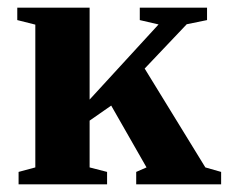

<svg xmlns="http://www.w3.org/2000/svg" viewBox="-20 -479 596 499"><path d="M212.9 -220.2 392.1 -415.5 343.3 -426.8V-459H518.1V-426.8L465.3 -416L356 -300.8L513.7 -43.9L554.7 -32.2V0H334V-32.2L360.8 -43.9L269 -204.6L212.9 -165.5V-43.9L258.3 -32.2V0H28.3V-32.2L71.8 -43.9V-415L24.9 -426.8V-459H212.9Z"/></svg>

Font: Tinos
Style: Bold
Weight: 700
Designer: Steve Matteson
Foundry: Monotype Imaging Inc.
Version: Version 1.23